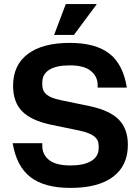

<svg xmlns="http://www.w3.org/2000/svg" viewBox="-20 -910 687 940"><path d="M42 -209H187V-196Q187 -153 220.5 -126.5Q254 -100 325 -100Q391 -100 427 -122Q463 -144 463 -184V-196Q463 -225 442 -242Q421 -259 372 -270L227 -300Q131 -321 87.5 -366Q44 -411 44 -490Q44 -591 116 -645.5Q188 -700 322 -700Q448 -700 515.5 -647.5Q583 -595 601 -481H458V-494Q458 -536 424.5 -563Q391 -590 322 -590Q256 -590 221.5 -568.5Q187 -547 187 -506V-494Q187 -465 207.5 -447.5Q228 -430 276 -420L421 -390Q518 -369 562 -324Q606 -279 606 -201Q606 -99 533.5 -44.5Q461 10 325 10Q198 10 129.5 -42.5Q61 -95 42 -209ZM302 -890H454L342 -739H245Z"/></svg>

Font: Mozilla Text BETA
Style: Bold
Weight: 700
Designer: Studio DRAMA
Foundry: Studio DRAMA
Version: Version 0.100